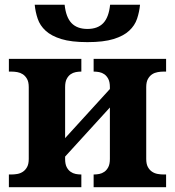

<svg xmlns="http://www.w3.org/2000/svg" viewBox="-20 -782 731 802"><path d="M590.8 -118.2Q590.8 -96.7 597.9 -84Q605 -71.3 615.5 -64.5Q626 -57.6 638.7 -55.4Q651.4 -53.2 662.1 -53.2H673.8V0H371.1V-53.2H373Q383.3 -53.2 394.8 -55.4Q406.2 -57.6 416 -64.5Q425.8 -71.3 432.4 -84Q439 -96.7 439 -118.2V-333L252 -127.9V-118.2Q252 -96.7 258.5 -84Q265.1 -71.3 274.9 -64.5Q284.7 -57.6 296.1 -55.4Q307.6 -53.2 317.9 -53.2H319.8V0H17.1V-53.2H28.8Q40 -53.2 52.5 -55.4Q64.9 -57.6 75.4 -64.5Q85.9 -71.3 93 -84Q100.1 -96.7 100.1 -118.2V-418Q100.1 -439.5 93 -452.1Q85.9 -464.8 75.4 -471.7Q64.9 -478.5 52.5 -480.7Q40 -482.9 28.8 -482.9H17.1V-536.1H319.8V-482.9H317.9Q307.6 -482.9 296.1 -480.7Q284.7 -478.5 274.9 -471.7Q265.1 -464.8 258.5 -452.1Q252 -439.5 252 -418V-205.1L439 -410.2V-418Q439 -439.5 432.4 -452.1Q425.8 -464.8 416 -471.7Q406.2 -478.5 394.8 -480.7Q383.3 -482.9 373 -482.9H371.1V-536.1H673.8V-482.9H662.1Q651.4 -482.9 638.7 -480.7Q626 -478.5 615.5 -471.7Q605 -464.8 597.9 -452.1Q590.8 -439.5 590.8 -418ZM345.2 -661.1Q388.2 -661.1 411.4 -685.5Q434.6 -710 439.9 -762.2H564.9Q562 -731.9 552.5 -703.6Q543 -675.3 519.5 -653.6Q496.1 -631.8 454.3 -618.9Q412.6 -606 345.2 -606Q277.8 -606 236.1 -618.9Q194.3 -631.8 170.7 -653.6Q147 -675.3 137.5 -703.6Q127.9 -731.9 125 -762.2H250Q255.4 -710 278.8 -685.5Q302.2 -661.1 345.2 -661.1Z"/></svg>

Font: Droid Serif
Style: Bold
Weight: 700
Designer: Monotype Design team
Foundry: Monotype Imaging Inc.
Version: Version 1.03